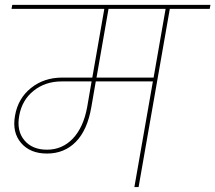

<svg xmlns="http://www.w3.org/2000/svg" viewBox="-20 -760 875 780"><path d="M170.9 -151.9Q232.9 -151.9 275.9 -197Q318.8 -242.2 334 -324.2L352.1 -429.2H230Q164.1 -429.2 116.7 -391.4Q69.3 -353.5 58.1 -290Q46.9 -228.5 78.9 -190.2Q110.8 -151.9 170.9 -151.9ZM604 -444.8 652.8 -724.1H420.9L372.1 -444.8ZM26.9 -724.1 29.8 -740.2H835L832 -724.1H669.9L543 0H525.9L601.1 -429.2H369.1L351.1 -325.2Q335 -231.4 288.1 -183.8Q241.2 -136.2 170.9 -136.2Q102.5 -136.2 65.7 -179.2Q28.8 -222.2 41 -290Q53.2 -360.4 106 -402.6Q158.7 -444.8 232.9 -444.8H355L403.8 -724.1Z"/></svg>

Font: SVN-Poppins Thin
Style: Italic
Weight: 100
Italic angle: -10°
Designer: Ninad Kale (Devanagari), Jonny Pinhorn (Latin)
Foundry: Indian Type Foundry
Version: Version 3.002 2017